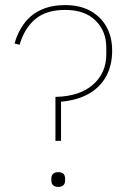

<svg xmlns="http://www.w3.org/2000/svg" viewBox="-20 -730 496 755"><path d="M220 -176H198V-349Q293 -351 345.5 -397Q398 -443 398 -516V-542Q398 -608 355.5 -649.5Q313 -691 236 -691Q162 -691 119 -655Q76 -619 57 -554L37 -559Q51 -607 77 -640.5Q103 -674 143 -692Q183 -710 236 -710Q294 -710 335 -687.5Q376 -665 398.5 -625Q421 -585 421 -531Q421 -473 397.5 -430Q374 -387 329.5 -361.5Q285 -336 220 -330ZM209 5Q196 5 189 -1.5Q182 -8 182 -20V-28Q182 -40 189 -46.5Q196 -53 209 -53Q223 -53 229.5 -46.5Q236 -40 236 -28V-20Q236 -8 229 -1.5Q222 5 209 5Z"/></svg>

Font: IBM Plex Sans Thin
Style: Regular
Weight: 250
Designer: Mike Abbink, Paul van der Laan, Pieter van Rosmalen
Foundry: Bold Monday
Version: Version 3.201